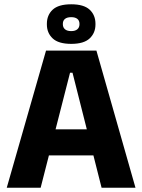

<svg xmlns="http://www.w3.org/2000/svg" viewBox="-20 -875 663 895"><path d="M169.5 0H11.5L194.5 -639H429.5L611.5 0H453.5L318 -536H306.5ZM455 -150.5H167V-272H455ZM198.5 -761V-764Q198.5 -804.5 225.5 -829.8Q252.5 -855 312 -855Q371 -855 398 -829.8Q425 -804.5 425 -764V-761Q425 -721.5 398 -696Q371 -670.5 312 -670.5Q252.5 -670.5 225.5 -696Q198.5 -721.5 198.5 -761ZM273 -764V-762Q273 -747 283 -738.5Q293 -730 312 -730Q330.5 -730 340.5 -738.5Q350.5 -747 350.5 -762V-764Q350.5 -779 340.5 -787Q330.5 -795 312 -795Q293 -795 283 -787Q273 -779 273 -764Z"/></svg>

Font: Anek Kannada Medium
Style: Bold
Weight: 700
Version: Version 1.003